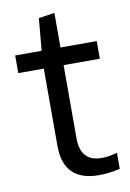

<svg xmlns="http://www.w3.org/2000/svg" viewBox="-80 -736 537 793"><g transform="rotate(-10 188.0 -339.0)"><path d="M271 7Q122 7 122 -142V-466H15V-540H126L138 -675L205 -685V-540H357V-466H205V-159Q205 -61 294 -61Q308 -61 325 -63.5Q342 -66 359 -71V-4Q313 7 271 7Z"/></g></svg>

Font: Encode Sans Narrow
Style: Regular
Weight: 400
Designer: Pablo Impallari, Andres Torresi
Foundry: Pablo Impallari, Andres Torresi
Version: Version 1.000; ttfautohint (v1.00) -l 8 -r 50 -G 200 -x 14 -